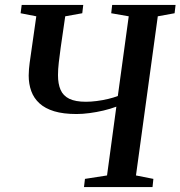

<svg xmlns="http://www.w3.org/2000/svg" viewBox="-20 -763 736 783"><path d="M322.5 0 326.5 -33.5 416.5 -47.5 454.5 -328Q430.5 -319 402 -312.2Q373.5 -305.5 345.2 -301.8Q317 -298 292 -298Q238.5 -298 201.2 -309.2Q164 -320.5 141 -341.5Q118 -362.5 107.5 -391.5Q97 -420.5 97 -455Q97 -468 98.2 -481.5Q99.5 -495 101 -507L128 -696.5L64 -709L68.5 -743H319.5L315.5 -709L246 -696.5L227.5 -569Q223 -537 219.8 -508.5Q216.5 -480 216.5 -456.5Q216.5 -421 227 -396.8Q237.5 -372.5 262.5 -360.2Q287.5 -348 330.5 -348Q350.5 -348 374.2 -351Q398 -354 421 -359.5Q444 -365 460.5 -371.5L505 -696.5L433.5 -709L437.5 -743H696L692 -709L623.5 -696.5L534.5 -47.5L605.5 -33.5L602 0Z"/></svg>

Font: Merriweather 72pt Medium
Style: Italic
Weight: 500
Italic angle: -7.8°
Version: Version 2.101